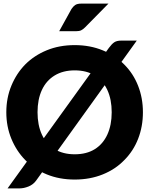

<svg xmlns="http://www.w3.org/2000/svg" viewBox="-20 -987 827 1064"><path d="M394 8Q309 8 239.5 -20.5Q170 -49 120 -100Q71 -150 43 -218Q15 -286 15 -365Q15 -444 43 -512Q71 -580 120 -630Q170 -680 239.5 -708.5Q309 -737 394 -737Q479 -737 549.5 -708Q620 -679 669 -629Q719 -579 745.5 -511Q772 -443 772 -365Q772 -286 745.5 -218Q719 -150 669 -100Q620 -49 549.5 -20.5Q479 8 394 8ZM394 -132Q460 -132 505.5 -160.5Q551 -189 575 -241.5Q599 -294 599 -365Q599 -436 575 -488Q551 -540 505.5 -568.5Q460 -597 394 -597Q329 -597 282.5 -568.5Q236 -540 212 -488Q188 -436 188 -365Q188 -294 212 -241.5Q236 -189 282.5 -160.5Q329 -132 394 -132ZM22 57 583 -721Q599 -743 613 -752.5Q627 -762 652 -762H738L180 14Q164 36 138 46.5Q112 57 88 57ZM308 -814 376 -937Q385 -951 396.5 -959Q408 -967 431 -967H581L451 -835Q440 -824 429.5 -819Q419 -814 401 -814Z"/></svg>

Font: Aleo Black
Style: Regular
Weight: 900
Designer: Alessio Laiso
Foundry: Alessio Laiso
Version: Version 2.001;gftools[0.9.29]